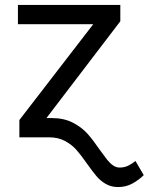

<svg xmlns="http://www.w3.org/2000/svg" viewBox="-20 -550 596 769"><path d="M380.9 51.8Q398.4 76.2 409.2 89.8Q419.9 103.5 432.6 112.3Q445.3 121.1 459 121.1Q477.5 121.1 493.2 113.8Q508.8 106.4 522.5 94.7L555.7 151.4Q536.1 170.9 510.3 185.1Q484.4 199.2 453.1 199.2Q424.8 199.2 403.3 186.5Q381.8 173.8 366.2 155.3Q350.6 136.7 329.1 106.4Q304.7 71.3 286.1 50.3Q267.6 29.3 240.2 14.6Q212.9 0 175.8 0H158.2V-77.1H187.5Q236.3 -77.1 272 -58.6Q307.6 -40 330.6 -14.2Q353.5 11.7 380.9 51.8ZM166 0H57.6V-69.3L353.5 -453.1H51.8V-530.3H461.9V-464.8L166 -77.1Z"/></svg>

Font: Pretendard Std Variable
Style: Regular
Weight: 400
Designer: Base glyphs from Inter by Rasmus Andersson; Hangeul glyphs from Noto Sans CJK(Source Han Sans) by Jang Soo-young and Kan
Foundry: Kil Hyung-jin
Version: Version 1.309;Glyphs 3.2 (3225)